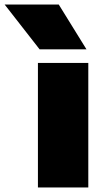

<svg xmlns="http://www.w3.org/2000/svg" viewBox="-114 -828 462 848"><path d="M53.5 0V-550H276V0ZM61 -610 -93.5 -808H145.5L268 -610Z"/></svg>

Font: Encode Sans SmExp Black
Style: Regular
Weight: 900
Width: 6
Designer: Multiple Designers
Foundry: Impallari Type
Version: Version 3.002; ttfautohint (v1.8.3) -l 8 -r 50 -G 200 -x 14 